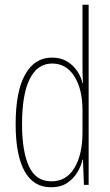

<svg xmlns="http://www.w3.org/2000/svg" viewBox="-20 -780 464 810"><path d="M195 10Q121 10 83.5 -58Q46 -126 46 -256Q46 -394 86 -465.5Q126 -537 199 -537Q237 -537 263.5 -520.5Q290 -504 306.5 -479Q323 -454 328 -429H330Q329 -448 328.5 -464.5Q328 -481 328 -497V-760H354V0H334L330 -106H328Q322 -79 306 -52.5Q290 -26 263 -8Q236 10 195 10ZM197 -15Q260 -15 294 -71.5Q328 -128 328 -221V-315Q328 -403 294 -457.5Q260 -512 200 -512Q138 -512 105.5 -447Q73 -382 73 -256Q73 -142 102 -78.5Q131 -15 197 -15Z"/></svg>

Font: Noto Sans Telugu ExtraCondensed Thin
Style: Regular
Weight: 100
Width: 2
Designer: Jelle Bosma - Monotype Design Team
Foundry: Monotype Imaging Inc.
Version: Version 2.005; ttfautohint (v1.8.4.7-5d5b)